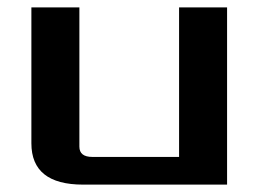

<svg xmlns="http://www.w3.org/2000/svg" viewBox="-20 -500 700 520"><path d="M65 -112V-480H195V-103Q195 -75 230 -75H465V-480H595V0H205Q65 0 65 -112Z"/></svg>

Font: Xolonium
Style: Regular
Weight: 400
Designer: Severin Meyer
Version: Version 4.2